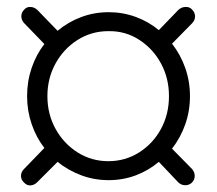

<svg xmlns="http://www.w3.org/2000/svg" viewBox="-20 -529 640 567"><path d="M51 10Q42 2 42 -9.5Q42 -21 51 -30L111 -92Q87 -123 73.5 -162.5Q60 -202 60 -245Q60 -289 73.5 -328.5Q87 -368 111 -399L51 -461Q43 -470 43 -481Q43 -492 51 -500Q58 -509 70 -508.5Q82 -508 91 -499L150 -438Q181 -464 219.5 -478.5Q258 -493 301 -493Q343 -493 381 -479Q419 -465 449 -440L506 -499Q515 -508 527.5 -508.5Q540 -509 547 -501Q556 -492 556 -480.5Q556 -469 547 -460L488 -400Q513 -368 527 -328.5Q541 -289 541 -245Q541 -201 527 -161.5Q513 -122 488 -90L547 -30Q555 -21 555 -9.5Q555 2 547 10Q539 18 527 18Q515 18 506 9L449 -51Q418 -25 380.5 -11Q343 3 301 3Q258 3 219.5 -11.5Q181 -26 150 -51L90 9Q81 18 70 18.5Q59 19 51 10ZM300 -53Q350 -53 391 -79Q432 -105 455.5 -148.5Q479 -192 479 -245Q479 -298 455.5 -341.5Q432 -385 391 -411.5Q350 -438 300 -437Q250 -437 209 -411Q168 -385 144 -341.5Q120 -298 120 -245Q120 -192 144 -148.5Q168 -105 209 -79Q250 -53 300 -53Z"/></svg>

Font: Nunito ExtraLight Light
Style: Regular
Weight: 300
Version: Version 3.602